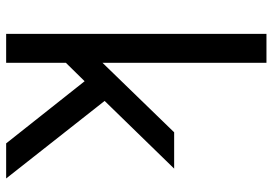

<svg xmlns="http://www.w3.org/2000/svg" viewBox="-151 -735 886 624"><g transform="rotate(90 292.0 -423.0)"><path d="M244 -255 184 -194V0H90V-846H184V-313L410 -546H528L308 -320L560 0H446Z"/></g></svg>

Font: Biryani
Style: Regular
Weight: 400
Designer: Dan Reynolds and Mathieu Reguer
Foundry: Dan Reynolds and Mathieu Reguer
Version: Version 1.004; ttfautohint (v1.1) -l 5 -r 5 -G 72 -x 0 -D la